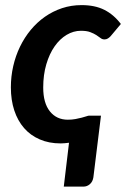

<svg xmlns="http://www.w3.org/2000/svg" viewBox="-20 -540 482 733"><path d="M211.5 7.5C215.8 7.5 220.8 7.2 226.5 6.8C232.2 6.2 237.8 5.7 243.5 5L223.5 172.5H298C307.7 172.5 316.1 169.3 323.2 163C330.4 156.7 334.8 148 336.5 137L365.5 -98.5H320C318 -98.5 314.6 -97.7 309.8 -96C304.9 -94.3 299 -92.6 292 -90.8C285 -88.9 277 -87.2 268 -85.5C259 -83.8 249.3 -83 239 -83C210.3 -83 187.5 -93.6 170.5 -114.8C153.5 -135.9 145 -166.3 145 -206C145 -238.3 148.9 -267.8 156.8 -294.5C164.6 -321.2 175.2 -344 188.5 -363C201.8 -382 217.2 -396.7 234.5 -407C251.8 -417.3 270 -422.5 289 -422.5C303.7 -422.5 315.6 -420.8 324.8 -417.2C333.9 -413.8 341.6 -410 347.8 -406C353.9 -402 359.2 -398.2 363.8 -394.8C368.2 -391.2 373.3 -389.5 379 -389.5C383.7 -389.5 388 -390.8 392 -393.2C396 -395.8 399.3 -398.5 402 -401.5L441.5 -448.5C423.2 -472.5 402.1 -490.5 378.2 -502.5C354.4 -514.5 325.5 -520.5 291.5 -520.5C265.2 -520.5 240.3 -516.6 216.8 -508.8C193.2 -500.9 171.5 -490 151.5 -476C131.5 -462 113.5 -445.3 97.5 -426C81.5 -406.7 67.8 -385.3 56.5 -362C45.2 -338.7 36.5 -313.8 30.5 -287.5C24.5 -261.2 21.5 -234.2 21.5 -206.5C21.5 -174.2 25.8 -144.8 34.5 -118.5C43.2 -92.2 55.7 -69.7 72 -51C88.3 -32.3 108.2 -17.9 131.8 -7.8C155.2 2.4 181.8 7.5 211.5 7.5Z"/></svg>

Font: Lato
Style: Bold Italic
Weight: 700
Italic angle: -7°
Designer: Lukasz Dziedzic
Foundry: tyPoland Lukasz Dziedzic
Version: Version 2.007; 2014-02-27